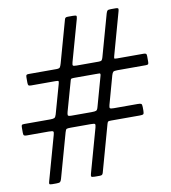

<svg xmlns="http://www.w3.org/2000/svg" viewBox="-122 -884 905 1018"><g transform="rotate(-10 330.0 -375.0)"><path d="M311.5 -805Q303 -805 299.5 -802.2Q296 -799.5 294.5 -793L231.5 -567.5Q228 -555.5 224.2 -548.8Q220.5 -542 204.5 -542H54.5Q45 -542 42.5 -538.8Q40 -535.5 40 -525.5V-498.5Q40 -487 43 -483.5Q46 -480 57 -480H186.5Q201.5 -480 203.8 -477.5Q206 -475 203 -464L158.5 -305.5Q154.5 -291.5 148 -288.2Q141.5 -285 125.5 -285H-15Q-25.5 -285 -27.8 -281.5Q-30 -278 -30 -267V-240.5Q-30 -229.5 -26.5 -226.2Q-23 -223 -12 -223H107Q128.5 -223 131 -218.5Q133.5 -214 129.5 -200.5L63 37.5Q60 47.5 61.5 51.2Q63 55 77 55H98.5Q114 55 118.8 51.5Q123.5 48 127 36L194 -203.5Q198 -218 202.5 -220.5Q207 -223 225 -223H331.5Q351.5 -223 355 -219.8Q358.5 -216.5 354.5 -201.5L288.5 35Q285 46.5 287 50.8Q289 55 305.5 55H332Q341.5 55 345 52Q348.5 49 350.5 42.5L420.5 -209Q423.5 -219 426.5 -221Q429.5 -223 442 -223H597Q611.5 -223 615.8 -226.2Q620 -229.5 620 -243.5V-264.5Q620 -279 615.2 -282Q610.5 -285 597 -285H468.5Q450.5 -285 447.5 -288.8Q444.5 -292.5 448 -305.5L490.5 -459Q494.5 -472 499.2 -476Q504 -480 521.5 -480H675Q684.5 -480 687.2 -483Q690 -486 690 -495V-526Q690 -536.5 686.2 -539.2Q682.5 -542 673 -542H531.5Q516.5 -542 516 -545Q515.5 -548 518.5 -559L581.5 -785.5Q584.5 -795 583.5 -800Q582.5 -805 569 -805H544.5Q529.5 -805 525.5 -801.5Q521.5 -798 518 -786.5L455 -561Q452.5 -552.5 449 -547.2Q445.5 -542 433.5 -542H313Q295.5 -542 293.2 -546Q291 -550 294.5 -563L357 -786Q360 -798 357.8 -801.5Q355.5 -805 339.5 -805ZM404 -480Q417.5 -480 424.8 -479.8Q432 -479.5 428.5 -467L383.5 -305.5Q379.5 -290.5 373 -287.8Q366.5 -285 347.5 -285H241.5Q223 -285 221.2 -290Q219.5 -295 223 -308L266.5 -462.5Q269 -473 271.2 -476.5Q273.5 -480 287.5 -480Z"/></g></svg>

Font: Besley Medium
Style: Italic
Weight: 500
Italic angle: -13°
Designer: Owen Earl
Foundry: indestructible type*
Version: Version 2.001